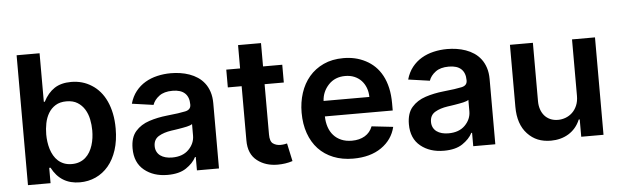

<svg xmlns="http://www.w3.org/2000/svg" viewBox="-47 -894 3455 1071"><g transform="rotate(-5 1680.0 -358.0)"><path d="M200.3 -727.3V-455.3H205.6Q230.5 -503.6 267.6 -528.1Q304.7 -552.6 361.5 -552.6Q425.4 -552.6 475.9 -520.2Q501.4 -504.3 521.8 -480.5Q542.3 -456.7 556.6 -425.4Q571 -394.2 578.8 -355.8Q586.6 -317.5 586.6 -272Q586.6 -204.9 569.6 -152.3Q552.6 -99.8 522.4 -63.9Q492.2 -28.1 451 -9.2Q409.8 9.6 361.9 9.6Q255.3 9.6 205.6 -85.9H198.2V0H71.7V-727.3ZM197.8 -272.7Q197.8 -252.5 200.6 -231.4Q203.5 -210.2 209.5 -190.5Q215.6 -170.8 225.5 -153.6Q235.4 -136.4 249.6 -123.6Q263.8 -110.8 282.8 -103.3Q301.8 -95.9 326 -95.9Q350.5 -95.9 369.5 -103.2Q388.5 -110.4 402.9 -123.2Q417.3 -136 427.4 -153.2Q437.5 -170.5 443.7 -190.2Q449.9 -209.9 452.8 -231Q455.6 -252.1 455.6 -272.7Q455.6 -304.3 449.2 -335.4Q442.8 -366.5 427.6 -391.3Q412.3 -416.2 387.6 -431.6Q362.9 -447.1 326 -447.1Q289.1 -447.1 264.4 -431.6Q239.7 -416.2 225 -391.3Q210.2 -366.5 204 -335.4Q197.8 -304.3 197.8 -272.7Z M700.6 -248.6Q730.1 -282.3 777.7 -297.9Q801.5 -305.8 826.3 -310.9Q851.2 -316.1 877.8 -318.9Q914.4 -322.8 940 -326.3Q965.6 -329.9 981.5 -333.5Q1012.8 -340.2 1012.8 -367.9V-370Q1012.8 -410.9 989.7 -432.5Q966.6 -454.2 920.5 -454.2Q872.9 -454.2 845.9 -433.6Q818.2 -413 808.6 -384.9L688.6 -402Q699.9 -442.1 722.7 -470.7Q745.4 -499.3 776.1 -517.4Q806.8 -535.5 843.6 -544Q880.3 -552.6 919.7 -552.6Q945.7 -552.6 972.1 -548.7Q998.6 -544.7 1023.3 -536Q1047.9 -527.3 1069.4 -513Q1090.9 -498.6 1106.9 -477.8Q1122.9 -457 1132.1 -429Q1141.3 -400.9 1141.3 -365.1V0H1017.8V-74.9H1013.5Q1004.6 -57.5 990.6 -42.8Q976.6 -28.1 957 -14.9Q918.3 11 853.3 11Q774.5 11 723 -30.9Q670.8 -73.2 670.8 -153.1Q670.8 -214.5 700.6 -248.6ZM794.7 -155.2Q794.7 -137.8 801.5 -124.3Q808.2 -110.8 820.5 -101.7Q832.7 -92.7 849.6 -88.1Q866.5 -83.5 886.7 -83.5Q945.7 -83.5 979 -116.8Q1013.1 -150.9 1013.1 -195.7V-259.9Q1005.3 -253.2 983.3 -248.2Q972.3 -245.7 960.4 -243.6Q948.5 -241.5 936.8 -239.5Q925.1 -237.6 914.4 -236Q903.8 -234.4 895.2 -233.3Q873.6 -230.1 856 -224.4Q838.4 -218.8 823.5 -209.9Q794.7 -192.5 794.7 -155.2Z M1229.8 -545.5H1307.2V-676.1H1435.7V-545.5H1543.3V-446H1435.7V-164.1Q1435.7 -125.7 1452.8 -113.3Q1470.5 -100.9 1494 -100.9Q1506 -100.9 1516.2 -102.6Q1526.3 -104.4 1531.6 -105.8L1553.3 -5.3Q1533 1.4 1512.1 4.4Q1491.1 7.5 1469.8 7.5Q1402.3 7.5 1356.2 -28.1Q1306.8 -65.7 1307.2 -142.8V-446H1229.8Z M1627.5 -269.5Q1627.5 -327.8 1644.2 -379.3Q1660.9 -430.8 1693.5 -469.3Q1726.2 -507.8 1774.3 -530.2Q1822.4 -552.6 1885.7 -552.6Q1920.1 -552.6 1950.5 -545.6Q1980.8 -538.7 2009.6 -523.8Q2038 -509.2 2061.1 -486.9Q2084.2 -464.5 2100.7 -433.8Q2117.2 -403.1 2126.1 -364Q2134.9 -324.9 2134.9 -277V-237.6H1755Q1755.7 -205.3 1764.7 -178.1Q1773.8 -150.9 1791.4 -131.2Q1808.9 -111.5 1834.7 -100.5Q1860.4 -89.5 1894.2 -89.5Q1936.1 -89.5 1966.3 -107.4Q1996.4 -125.4 2009.6 -159.8L2129.6 -146.3Q2112.6 -75.3 2050.4 -32.3Q1988.3 10.7 1892.4 10.7Q1831 10.7 1781.8 -9.1Q1732.6 -28.8 1698.3 -65.3Q1664.1 -101.9 1645.8 -153.8Q1627.5 -205.6 1627.5 -269.5ZM1755.3 -324.2H2011.7Q2011.4 -351.9 2002.5 -375.4Q1993.6 -398.8 1977.5 -416Q1961.3 -433.2 1938.6 -442.8Q1915.8 -452.4 1887.4 -452.4Q1829.9 -452.4 1794 -414.4Q1758.2 -376.4 1755.3 -324.2Z M2247.9 -248.6Q2277.3 -282.3 2324.9 -297.9Q2348.7 -305.8 2373.6 -310.9Q2398.4 -316.1 2425.1 -318.9Q2461.6 -322.8 2487.2 -326.3Q2512.8 -329.9 2528.8 -333.5Q2560 -340.2 2560 -367.9V-370Q2560 -410.9 2536.9 -432.5Q2513.8 -454.2 2467.7 -454.2Q2420.1 -454.2 2393.1 -433.6Q2365.4 -413 2355.8 -384.9L2235.8 -402Q2247.2 -442.1 2269.9 -470.7Q2292.6 -499.3 2323.3 -517.4Q2354 -535.5 2390.8 -544Q2427.6 -552.6 2467 -552.6Q2492.9 -552.6 2519.4 -548.7Q2545.8 -544.7 2570.5 -536Q2595.2 -527.3 2616.7 -513Q2638.1 -498.6 2654.1 -477.8Q2670.1 -457 2679.3 -429Q2688.6 -400.9 2688.6 -365.1V0H2565V-74.9H2560.7Q2551.8 -57.5 2537.8 -42.8Q2523.8 -28.1 2504.3 -14.9Q2465.6 11 2400.6 11Q2321.7 11 2270.2 -30.9Q2218 -73.2 2218 -153.1Q2218 -214.5 2247.9 -248.6ZM2342 -155.2Q2342 -137.8 2348.7 -124.3Q2355.5 -110.8 2367.7 -101.7Q2380 -92.7 2396.8 -88.1Q2413.7 -83.5 2433.9 -83.5Q2492.9 -83.5 2526.3 -116.8Q2560.4 -150.9 2560.4 -195.7V-259.9Q2552.6 -253.2 2530.5 -248.2Q2519.5 -245.7 2507.6 -243.6Q2495.7 -241.5 2484 -239.5Q2472.3 -237.6 2461.6 -236Q2451 -234.4 2442.5 -233.3Q2420.8 -230.1 2403.2 -224.4Q2385.7 -218.8 2370.7 -209.9Q2342 -192.5 2342 -155.2Z M2818.2 -198.2V-545.5H2946.7V-218Q2946.7 -194.2 2953.5 -173.7Q2960.2 -153.1 2973.2 -137.8Q2986.2 -122.5 3005.5 -113.8Q3024.9 -105.1 3049.7 -105.1Q3071 -105.1 3091.8 -112.9Q3112.6 -120.7 3129.1 -136.2Q3145.6 -151.6 3155.7 -175.1Q3165.8 -198.5 3165.8 -229.4V-545.5H3294.4V0H3169.7V-96.9H3164.1Q3153.4 -71 3136.7 -51.5Q3120 -32 3098.7 -19Q3077.4 -6 3052.4 0.5Q3027.3 7.1 3000 7.1Q2959.2 7.1 2927 -5.9Q2894.9 -18.8 2869 -46.5Q2818.2 -100.5 2818.2 -198.2Z"/></g></svg>

Font: Inter P Semi Bold
Style: Regular
Weight: 600
Designer: Rasmus Andersson
Foundry: rsms
Version: Version 3.018;git-588b23468